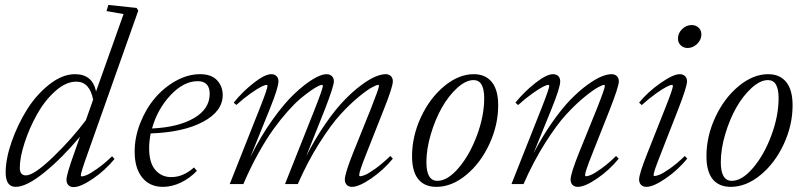

<svg xmlns="http://www.w3.org/2000/svg" viewBox="-20 -745 3252 777"><path d="M43.5 11.2Q2.9 11.2 2.9 -46.9Q2.9 -102.1 27.1 -171.4Q51.3 -240.7 89.1 -301.3Q127 -361.8 179.7 -403.3Q232.4 -444.8 283.7 -444.8Q354 -444.8 368.7 -375L480 -688L411.1 -700.2L418.5 -725.1L532.7 -712.9L539.6 -702.1L334.5 -123Q307.1 -46.9 307.1 -35.2Q307.1 -31.2 311.5 -31.2Q318.4 -31.2 331.8 -36.9Q345.2 -42.5 373.5 -62.3Q401.9 -82 433.6 -112.8L443.4 -101.6Q405.3 -55.2 355.7 -21.5Q306.2 12.2 277.8 12.2Q264.6 12.2 256.8 4.2Q249 -3.9 249 -17.6Q249 -38.6 281.2 -127.9L303.7 -191.9Q231.4 -105.5 159.4 -47.1Q87.4 11.2 43.5 11.2ZM60.1 -65.9Q60.1 -35.2 85 -35.2Q117.2 -35.2 193.4 -108.2Q269.5 -181.2 327.6 -258.8L356.9 -341.8Q342.8 -414.6 288.6 -414.6Q246.1 -414.6 202.9 -375.5Q159.7 -336.4 129.2 -281.2Q98.6 -226.1 79.3 -166.7Q60.1 -107.4 60.1 -65.9Z M639.6 11.2Q585.9 11.2 555.4 -26.6Q524.9 -64.5 524.9 -131.3Q524.9 -189.5 547.6 -247.1Q570.3 -304.7 606.9 -347.9Q643.6 -391.1 692.1 -418Q740.7 -444.8 789.6 -444.8Q835.4 -444.8 858.4 -420.2Q881.3 -395.5 881.3 -360.4Q881.3 -294.4 801.5 -252Q721.7 -209.5 589.8 -205.1Q583.5 -172.4 583.5 -145.5Q583.5 -86.4 608.4 -57.4Q633.3 -28.3 672.9 -28.3Q721.7 -28.3 765.1 -67.4L776.9 -53.7Q748 -23.4 711.7 -6.1Q675.3 11.2 639.6 11.2ZM779.8 -416.5Q723.6 -416.5 670.4 -360.1Q617.2 -303.7 595.2 -225.1Q701.7 -230 765.1 -267.1Q828.6 -304.2 828.6 -365.2Q828.6 -416.5 779.8 -416.5Z M909.7 0 1033.7 -313Q1062.5 -386.2 1062.5 -397.5Q1062.5 -401.4 1058.1 -401.4Q1052.2 -401.4 1037.4 -394Q1022.5 -386.7 994.6 -367.2Q966.8 -347.7 936.5 -320.3L925.8 -329.6Q960.4 -373 1006.1 -408.9Q1051.8 -444.8 1077.6 -444.8Q1091.3 -444.8 1099.1 -437Q1106.9 -429.2 1106.9 -416Q1106.9 -390.6 1072.3 -305.2L993.2 -109.4Q1034.7 -192.9 1082.8 -260.3Q1130.9 -327.6 1172.1 -366.2Q1213.4 -404.8 1246.8 -424.8Q1280.3 -444.8 1301.3 -444.8Q1314.9 -444.8 1323 -437Q1331.1 -429.2 1331.1 -416Q1331.1 -395.5 1293.5 -299.3L1219.2 -112.8Q1255.9 -184.6 1296.4 -243.2Q1336.9 -301.8 1372.1 -338.1Q1407.2 -374.5 1440.9 -399.7Q1474.6 -424.8 1499 -434.8Q1523.4 -444.8 1541 -444.8Q1553.7 -444.8 1561.8 -437Q1569.8 -429.2 1569.8 -416Q1569.8 -393.1 1532.2 -299.3L1462.9 -124Q1433.6 -50.8 1433.6 -36.6Q1433.6 -31.7 1438 -31.7Q1444.3 -31.7 1458 -37.4Q1471.7 -43 1499.8 -63Q1527.8 -83 1559.6 -113.8L1569.8 -103Q1531.7 -56.6 1482.2 -22.7Q1432.6 11.2 1404.3 11.2Q1391.1 11.2 1383.3 3.2Q1375.5 -4.9 1375.5 -18.1Q1375.5 -43 1410.2 -129.4L1480 -302.7Q1513.7 -387.7 1513.7 -397.5Q1513.7 -401.4 1509.3 -401.4Q1504.4 -401.4 1485.6 -391.6Q1466.8 -381.8 1431.6 -353Q1396.5 -324.2 1358.2 -282.5Q1319.8 -240.7 1272.5 -166Q1225.1 -91.3 1185.1 0H1133.3L1248.5 -290Q1286.6 -385.7 1286.6 -397.5Q1286.6 -401.4 1281.7 -401.4Q1278.3 -401.4 1267.8 -396.5Q1257.3 -391.6 1238 -378.4Q1218.8 -365.2 1195.8 -345.9Q1172.9 -326.7 1144 -294.2Q1115.2 -261.7 1086.4 -221.9Q1057.6 -182.1 1025.4 -124.3Q993.2 -66.4 964.8 0Z M1746.1 11.2Q1697.8 11.2 1672.6 -20Q1647.5 -51.3 1647.5 -112.8Q1647.5 -193.8 1683.8 -271.5Q1720.2 -349.1 1778.6 -397Q1836.9 -444.8 1897 -444.8Q1944.8 -444.8 1970.5 -412.8Q1996.1 -380.9 1996.1 -318.8Q1996.1 -238.8 1960.4 -161.9Q1924.8 -85 1866.5 -36.9Q1808.1 11.2 1746.1 11.2ZM1750 -13.2Q1791.5 -13.2 1836.2 -65.7Q1880.9 -118.2 1910.2 -197Q1939.5 -275.9 1939.5 -347.7Q1939.5 -420.9 1896.5 -420.9Q1865.2 -420.9 1830.3 -389.2Q1795.4 -357.4 1768.3 -309.6Q1741.2 -261.7 1723.4 -201.7Q1705.6 -141.6 1705.6 -88.4Q1705.6 -13.2 1750 -13.2Z M2049.8 0 2173.8 -313Q2202.6 -386.2 2202.6 -397.5Q2202.6 -401.4 2198.2 -401.4Q2192.4 -401.4 2177.5 -394Q2162.6 -386.7 2134.8 -366.9Q2106.9 -347.2 2076.7 -319.8L2065.9 -329.6Q2100.6 -373 2146.2 -408.9Q2191.9 -444.8 2217.8 -444.8Q2231.4 -444.8 2239.3 -437Q2247.1 -429.2 2247.1 -416Q2247.1 -390.6 2212.4 -305.2L2139.2 -125Q2175.3 -193.8 2215.1 -250.5Q2254.9 -307.1 2289.3 -342.3Q2323.7 -377.4 2356.7 -401.4Q2389.6 -425.3 2413.6 -435.1Q2437.5 -444.8 2454.6 -444.8Q2468.3 -444.8 2476.3 -437Q2484.4 -429.2 2484.4 -416Q2484.4 -394.5 2446.8 -299.3L2377.4 -124Q2347.7 -49.8 2347.7 -36.6Q2347.7 -31.7 2352.1 -31.7Q2358.9 -31.7 2372.3 -37.4Q2385.7 -43 2413.8 -63Q2441.9 -83 2473.1 -113.8L2483.9 -103Q2446.3 -56.6 2396.7 -22.7Q2347.2 11.2 2317.9 11.2Q2304.7 11.2 2296.9 3.2Q2289.1 -4.9 2289.1 -18.1Q2289.1 -42 2324.2 -129.4L2394.5 -302.7Q2427.7 -385.7 2427.7 -397.5Q2427.7 -401.4 2423.8 -401.4Q2418.9 -401.4 2400.1 -391.6Q2381.3 -381.8 2345.9 -353Q2310.5 -324.2 2272 -282.5Q2233.4 -240.7 2186 -166Q2138.7 -91.3 2098.6 0Z M2762.7 -550.8Q2745.6 -550.8 2734.6 -561.8Q2723.6 -572.8 2723.6 -588.9Q2723.6 -610.8 2740.5 -627.2Q2757.3 -643.6 2778.8 -643.6Q2796.4 -643.6 2807.4 -632.8Q2818.4 -622.1 2818.4 -605.5Q2818.4 -584 2801.3 -567.4Q2784.2 -550.8 2762.7 -550.8ZM2595.7 11.2Q2582.5 11.2 2574.5 3.2Q2566.4 -4.9 2566.4 -18.6Q2566.4 -42 2601.6 -129.4L2674.3 -313Q2703.1 -385.3 2703.1 -397.5Q2703.1 -401.4 2698.7 -401.4Q2692.9 -401.4 2678 -394Q2663.1 -386.7 2635.3 -366.9Q2607.4 -347.2 2577.1 -319.8L2566.4 -329.6Q2601.1 -372.6 2652.8 -408.7Q2704.6 -444.8 2730.5 -444.8Q2744.1 -444.8 2752.2 -437Q2760.3 -429.2 2760.3 -416Q2760.3 -394.5 2725.6 -305.2L2654.8 -124Q2625 -49.3 2625 -36.6Q2625 -32.7 2628.9 -32.7Q2635.7 -32.7 2649.4 -38.1Q2663.1 -43.5 2691.4 -63.2Q2719.7 -83 2751.5 -113.8L2761.2 -103Q2723.1 -56.6 2673.6 -22.7Q2624 11.2 2595.7 11.2Z M2937.5 11.2Q2889.2 11.2 2864 -20Q2838.9 -51.3 2838.9 -112.8Q2838.9 -193.8 2875.2 -271.5Q2911.6 -349.1 2970 -397Q3028.3 -444.8 3088.4 -444.8Q3136.2 -444.8 3161.9 -412.8Q3187.5 -380.9 3187.5 -318.8Q3187.5 -238.8 3151.9 -161.9Q3116.2 -85 3057.9 -36.9Q2999.5 11.2 2937.5 11.2ZM2941.4 -13.2Q2982.9 -13.2 3027.6 -65.7Q3072.3 -118.2 3101.6 -197Q3130.9 -275.9 3130.9 -347.7Q3130.9 -420.9 3087.9 -420.9Q3056.6 -420.9 3021.7 -389.2Q2986.8 -357.4 2959.7 -309.6Q2932.6 -261.7 2914.8 -201.7Q2897 -141.6 2897 -88.4Q2897 -13.2 2941.4 -13.2Z"/></svg>

Font: Elstob Light
Style: Italic
Weight: 300
Italic angle: -20°
Designer: Peter S. Baker
Version: Version 1.015